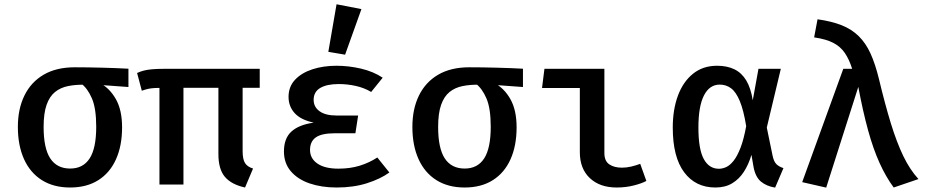

<svg xmlns="http://www.w3.org/2000/svg" viewBox="-20 -842 4240 876"><path d="M321 -535Q379 -535 446.2 -533.2Q513.5 -531.5 566 -528.5V-445L428.5 -455L371 -455.5Q327 -456.5 291.5 -449.5Q256 -442.5 231 -422.2Q206 -402 192.5 -363.5Q179 -325 179 -263Q179 -165 209.5 -119Q240 -73 300 -73Q359 -73 389 -119.2Q419 -165.5 419 -263.5Q419 -348 399.2 -393.5Q379.5 -439 350 -461L436.5 -462.5Q480.5 -439.5 508.8 -389.5Q537 -339.5 537 -261Q537 -177 509.2 -115.2Q481.5 -53.5 428.5 -20Q375.5 13.5 300 13.5Q224.5 13.5 171 -20.2Q117.5 -54 89.5 -116.2Q61.5 -178.5 61.5 -263Q61.5 -345 91.5 -406.2Q121.5 -467.5 179.2 -501.2Q237 -535 321 -535Z M817 -457.5V0H707.5V-457.5ZM1087 -457.5V-152.5Q1087 -115.5 1097.8 -98.2Q1108.5 -81 1134.5 -73L1098 13.5Q1036 0 1006.2 -35Q976.5 -70 976.5 -138.5V-457.5ZM1165 -528V-441.5H736.5Q705.5 -441.5 687.8 -440.5Q670 -439.5 657 -436.8Q644 -434 627 -428L605.5 -509Q620.5 -516 636.2 -520Q652 -524 673.8 -526Q695.5 -528 728 -528Z M1601.5 -234H1508.5Q1447.5 -234 1421 -215.2Q1394.5 -196.5 1394.5 -158Q1394.5 -119 1428.2 -95.8Q1462 -72.5 1524 -72.5Q1577.5 -72.5 1621.2 -86Q1665 -99.5 1701.5 -123.5L1756.5 -55Q1715.5 -25.5 1654.2 -6Q1593 13.5 1516 13.5Q1447 13.5 1392.5 -5.2Q1338 -24 1306.8 -60.8Q1275.5 -97.5 1275.5 -151Q1275.5 -211 1309.8 -242Q1344 -273 1411.5 -282.5Q1352.5 -295 1324.5 -325.8Q1296.5 -356.5 1296.5 -400Q1296.5 -446.5 1326 -478Q1355.5 -509.5 1405.2 -525.8Q1455 -542 1515.5 -542Q1570.5 -542 1626.8 -529Q1683 -516 1726 -487.5L1673.5 -422.5Q1641.5 -441.5 1603 -450Q1564.5 -458.5 1525.5 -458.5Q1471.5 -458.5 1441.2 -440.8Q1411 -423 1411 -386.5Q1411 -354 1438 -334.5Q1465 -315 1514.5 -315H1614ZM1515.5 -822.5 1629 -800.5 1554.5 -592.5 1478 -605.5Z M2121 -535Q2179 -535 2246.2 -533.2Q2313.5 -531.5 2366 -528.5V-445L2228.5 -455L2171 -455.5Q2127 -456.5 2091.5 -449.5Q2056 -442.5 2031 -422.2Q2006 -402 1992.5 -363.5Q1979 -325 1979 -263Q1979 -165 2009.5 -119Q2040 -73 2100 -73Q2159 -73 2189 -119.2Q2219 -165.5 2219 -263.5Q2219 -348 2199.2 -393.5Q2179.5 -439 2150 -461L2236.5 -462.5Q2280.5 -439.5 2308.8 -389.5Q2337 -339.5 2337 -261Q2337 -177 2309.2 -115.2Q2281.5 -53.5 2228.5 -20Q2175.5 13.5 2100 13.5Q2024.5 13.5 1971 -20.2Q1917.5 -54 1889.5 -116.2Q1861.5 -178.5 1861.5 -263Q1861.5 -345 1891.5 -406.2Q1921.5 -467.5 1979.2 -501.2Q2037 -535 2121 -535Z M2625.5 -440.5H2453L2464 -528H2737.5V-143.5Q2737.5 -107.5 2759.8 -92.2Q2782 -77 2817.5 -77Q2838.5 -77 2859.8 -82Q2881 -87 2901 -94.5L2929 -16.5Q2908 -5 2871.5 4.2Q2835 13.5 2793.5 13.5Q2716.5 13.5 2671 -29.5Q2625.5 -72.5 2625.5 -147.5Z M3251.5 -542Q3297.5 -542 3330.8 -525.8Q3364 -509.5 3384.8 -475Q3405.5 -440.5 3414.5 -384.5L3440.5 -528H3542.5L3478.5 -260L3505 -131.5Q3510.5 -105 3522.2 -93.2Q3534 -81.5 3554.5 -75L3516.5 14Q3477 7.5 3451.8 -13.5Q3426.5 -34.5 3418 -80.5L3408.5 -135.5Q3395.5 -91.5 3373.8 -58Q3352 -24.5 3320.2 -5.5Q3288.5 13.5 3244 13.5Q3153.5 13.5 3101.5 -56Q3049.5 -125.5 3049.5 -260Q3049.5 -342 3073 -405.5Q3096.5 -469 3141.8 -505.5Q3187 -542 3251.5 -542ZM3264 -456Q3217 -456 3191.8 -406.5Q3166.5 -357 3166.5 -260Q3166.5 -161.5 3190.8 -116.8Q3215 -72 3260 -72Q3276.5 -72 3293.8 -80Q3311 -88 3327.5 -109Q3344 -130 3358.8 -168.2Q3373.5 -206.5 3384.5 -266.5Q3372.5 -340 3355.2 -381.2Q3338 -422.5 3315.5 -439.2Q3293 -456 3264 -456Z M3827.5 -528H3868Q3854 -572 3834.2 -600.8Q3814.5 -629.5 3781.8 -646.5Q3749 -663.5 3694.5 -671.5L3710 -754Q3774.5 -745 3820.2 -726.8Q3866 -708.5 3898 -677Q3930 -645.5 3951.8 -597.8Q3973.5 -550 3990 -482.5Q4017.5 -367.5 4044.2 -280.2Q4071 -193 4101.2 -130.2Q4131.5 -67.5 4170.5 -25L4057.5 13.5Q4022 -34.5 3993 -98.5Q3964 -162.5 3940.5 -248Q3917 -333.5 3896 -445.5L3749.5 14L3640 -11Z"/></svg>

Font: Fira Code Light Medium
Style: Regular
Weight: 500
Monospace: yes
Version: Version 5.002